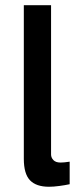

<svg xmlns="http://www.w3.org/2000/svg" viewBox="-20 -710 311 740"><path d="M71.8 -97.7V-689.9H176.8V-114.7Q176.8 -102.5 185.8 -93Q194.8 -83.5 213.4 -83.5Q227.1 -83.5 248.5 -86.9V0Q230.5 3.9 208.3 6.8Q186 9.8 168.9 9.8Q119.6 9.8 95.7 -15.1Q71.8 -40 71.8 -97.7Z"/></svg>

Font: Acari Sans SemiBold
Style: Regular
Weight: 600
Designer: Alfredo Marco Pradil and Stefan Peev
Foundry: Hanken Design Co.
Version: Version 1.045;January 11, 2019;FontCreator 11.5.0.2425 64-bi